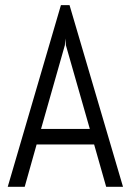

<svg xmlns="http://www.w3.org/2000/svg" viewBox="-20 -720 504 740"><path d="M342.8 -163.1H121.1L75.2 0H9.8L214.8 -700.2H248L454.1 0H389.2ZM138.2 -223.1H326.2L233.9 -545.9L231.9 -571.8L230 -545.9Z"/></svg>

Font: Abel
Style: Regular
Weight: 400
Designer: Matthew Desmond
Foundry: Matthew Desmond
Version: Version 1.003